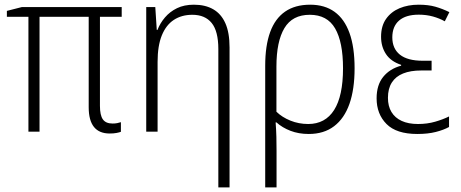

<svg xmlns="http://www.w3.org/2000/svg" viewBox="-20 -561 1966 818"><path d="M459.5 -34.7Q470.7 -34.7 479.2 -36.4Q487.8 -38.1 495.1 -40.5V0.5Q489.3 2.9 476.6 5.4Q463.9 7.8 447.3 7.8Q402.8 7.8 380.4 -20Q357.9 -47.9 357.9 -104V-489.3H148.4V0H101.1V-489.3H9.3V-514.6L72.8 -530.8H498.5V-489.3H405.8V-109.9Q405.8 -70.3 418.2 -52.5Q430.7 -34.7 459.5 -34.7Z M806.2 -541Q854.5 -541 888.4 -521.5Q922.4 -502 940.2 -461.9Q958 -421.9 958 -358.9V237.3H910.2V-351.6Q910.2 -428.2 881.8 -463.1Q853.5 -498 799.3 -498Q753.9 -498 720.7 -476.3Q687.5 -454.6 669.4 -410.2Q651.4 -365.7 651.4 -297.4V0H603V-530.8H641.6L647.9 -433.6H650.9Q662.1 -462.4 682.9 -486.8Q703.6 -511.2 734.1 -526.1Q764.6 -541 806.2 -541Z M1490.7 -270Q1490.7 -180.7 1468.8 -118.4Q1446.8 -56.2 1403.3 -23.2Q1359.9 9.8 1295.4 9.8Q1252.4 9.8 1217.5 -3.7Q1182.6 -17.1 1157.7 -39.6H1154.3Q1156.7 -7.3 1157.5 22Q1158.2 51.3 1158.2 82V237.3H1109.9V-281.2Q1109.9 -366.2 1130.9 -424.1Q1151.9 -481.9 1194.6 -511.5Q1237.3 -541 1301.3 -541Q1363.3 -541 1405.3 -510.7Q1447.3 -480.5 1469 -420.4Q1490.7 -360.4 1490.7 -270ZM1299.8 -498Q1225.6 -498 1191.7 -441.2Q1157.7 -384.3 1157.7 -277.3V-85Q1181.6 -61.5 1217.3 -47.1Q1252.9 -32.7 1293 -32.7Q1365.7 -32.7 1403.6 -92.5Q1441.4 -152.3 1441.4 -270Q1441.4 -381.8 1407.7 -439.9Q1374 -498 1299.8 -498Z M1818.8 -302.2V-260.7H1774.4Q1729 -260.7 1697.5 -248Q1666 -235.4 1649.4 -209.5Q1632.8 -183.6 1632.8 -144Q1632.8 -108.9 1647.7 -84Q1662.6 -59.1 1691.2 -45.9Q1719.7 -32.7 1760.7 -32.7Q1800.3 -32.7 1834 -42.5Q1867.7 -52.2 1893.1 -64.9V-20Q1870.1 -7.3 1836.7 1.2Q1803.2 9.8 1757.8 9.8Q1668.9 9.8 1626.7 -32.7Q1584.5 -75.2 1584.5 -142.1Q1584.5 -198.7 1612.5 -233.4Q1640.6 -268.1 1689 -281.2V-284.7Q1645 -299.3 1624.3 -330.8Q1603.5 -362.3 1603.5 -404.3Q1603.5 -450.2 1624.8 -480.5Q1646 -510.7 1682.1 -525.9Q1718.3 -541 1763.7 -541Q1804.2 -541 1834.5 -532.5Q1864.7 -523.9 1894.5 -509.3L1875 -470.2Q1852.5 -482.9 1824.5 -490.7Q1796.4 -498.5 1764.2 -498.5Q1709 -498.5 1680.2 -473.4Q1651.4 -448.2 1651.4 -401.9Q1651.4 -354 1683.8 -328.1Q1716.3 -302.2 1780.8 -302.2Z"/></svg>

Font: Open Sans SemiCondensed Light
Style: Regular
Weight: 300
Width: 4
Designer: Monotype Design Team
Foundry: Monotype Imaging Inc.
Version: Version 3.000